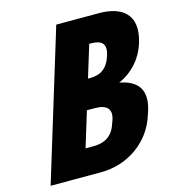

<svg xmlns="http://www.w3.org/2000/svg" viewBox="-119 -926 940 1027"><g transform="rotate(-15 350.5 -412.5)"><path d="M286.5 -825 34.3 0H313.4C464.9 0 592.6 -94 634.2 -230C684.6 -363 629 -420 531.5 -438C612.5 -474 665.4 -539 688.6 -615C736.6 -772 640.8 -825 524.1 -825ZM375.7 -502 430.2 -680H441.1C500.9 -680 524.6 -655 506.5 -596C485.4 -527 445.7 -502 386.7 -502ZM266.6 -145 326.2 -340H369.2C435.5 -340 471.3 -313 438.3 -237C418.5 -172 374.5 -145 309.6 -145Z"/></g></svg>

Font: Hussar
Style: BdSuprConOblThree
Weight: 700
Foundry: Cannot Into Space Fonts
Version: Version 2.00